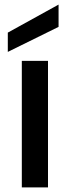

<svg xmlns="http://www.w3.org/2000/svg" viewBox="-20 -816 305 836"><path d="M189 -551V0H75V-551ZM235 -699 14 -590V-674L235 -796Z"/></svg>

Font: IBM-Poppins
Style: Poppins-Medium
Weight: 500
Designer: Mike Abbink, Paul van der Laan, Pieter van Rosmalen, Ben Mitchell, Mark Frömberg
Foundry: Bold Monday
Version: Version 1.1